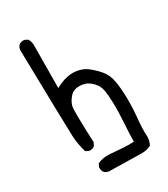

<svg xmlns="http://www.w3.org/2000/svg" viewBox="-207 -816 915 1044"><g transform="rotate(-30 250.0 -294.0)"><path d="M164.1 128.9Q148.4 127 136.7 117.2Q125 103.5 127 82L136.7 62.5Q171.9 46.9 212.4 49.8Q252.9 52.7 289.1 55.7Q325.2 58.6 360.4 56.6Q360.4 15.6 365.2 -56.2Q370.1 -127.9 368.2 -188.5Q366.2 -249 358.4 -276.4Q350.6 -303.7 323.2 -328.1Q295.9 -352.5 257.3 -353.5Q218.8 -354.5 197.3 -331.1Q175.8 -307.6 168 -281.2Q160.2 -254.9 169.9 -50.8L160.2 -31.2Q146.5 -19.5 125 -21.5L105.5 -31.2Q89.8 -81.1 86.9 -134.8Q84 -188.5 74.2 -683.6Q76.2 -699.2 85.9 -710.9Q99.6 -722.7 121.1 -720.7L140.6 -710.9Q154.3 -689.5 152.3 -662.1L150.4 -401.4Q185.5 -420.9 219.2 -428.7Q252.9 -436.5 283.2 -431.6Q313.5 -426.8 335.9 -413.1Q358.4 -399.4 389.6 -367.2Q420.9 -335 431.6 -299.8Q442.4 -264.6 445.8 -195.3Q449.2 -126 441.9 -51.3Q434.6 23.4 437.5 57.6Q440.4 91.8 424.8 119.1Q399.4 132.8 368.2 132.8Q336.9 132.8 164.1 128.9Z"/></g></svg>

Font: JasonHandwriting4
Style: Regular
Weight: 400
Version: Version 1.01.21